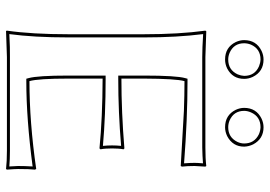

<svg xmlns="http://www.w3.org/2000/svg" viewBox="-146 -728 877 624"><g transform="rotate(90 292.0 -415.5)"><path d="M109.9 -771Q109.9 -810.5 145 -827.6Q158.7 -834 172.9 -834Q212.4 -834 229.5 -798.8Q235.8 -785.2 235.8 -771Q235.8 -733.4 202.1 -715.8Q188 -709 172.9 -709Q133.3 -709 116.2 -743.7Q109.9 -757.3 109.9 -771ZM330.1 -771Q330.1 -810.5 365.2 -827.6Q378.9 -834 393.1 -834Q430.7 -834 448.7 -800.3Q455.6 -786.1 456.1 -771Q456.1 -733.9 421.9 -715.8Q407.7 -709 393.1 -709Q353.5 -709 336.4 -743.7Q330.1 -757.3 330.1 -771ZM234.9 -200.2Q234.9 -101.6 243.2 -73.2Q377 -73.2 528.8 -95.2L530.8 -90.8Q528.8 -75.2 528.8 -36.1Q528.8 -26.9 530.8 0L528.8 2.9Q504.4 0 469.2 0H165L80.1 2.9L79.1 0Q90.8 -81.5 90.8 -200.2V-444.8Q90.8 -559.6 79.1 -645L81.1 -647.9Q82.5 -647.9 165 -645H459Q495.1 -645 519 -647.9L521 -645Q519 -617.2 519 -609.9Q519 -585.9 521 -568.8L519 -564.9Q519 -564.9 339.8 -575.2Q287.6 -577.1 243.2 -577.1Q235.4 -549.8 234.9 -444.8V-372.1Q344.7 -372.1 461.9 -381.8L464.8 -378.9Q461.9 -365.2 461.9 -341.8Q461.9 -317.9 464.8 -304.2L461.9 -300.8Q363.3 -310.5 234.9 -311ZM120.1 -771Q120.1 -737.3 151.4 -723.6Q162.1 -719.2 172.9 -719.2Q207 -719.2 221.2 -750Q225.6 -760.7 226.1 -771Q226.1 -805.7 194.8 -819.3Q184.1 -823.7 172.9 -824.2Q138.2 -824.2 124.5 -793Q120.1 -781.7 120.1 -771ZM339.8 -771Q339.8 -737.3 371.1 -723.6Q381.8 -719.2 393.1 -719.2Q425.8 -719.2 440.4 -748.5Q445.8 -759.8 445.8 -771Q445.8 -804.2 416 -818.8Q404.8 -823.7 393.1 -824.2Q358.4 -824.2 344.7 -793Q339.8 -781.7 339.8 -771ZM225.1 -200.2V-320.8H234.9Q354 -320.8 453.6 -312Q452.1 -327.1 452.1 -341.8Q452.1 -356.4 453.6 -371.1Q344.2 -361.8 234.9 -361.8H225.1V-444.8Q225.1 -550.3 233.4 -579.6L235.4 -586.9H243.2Q365.7 -586.9 510.3 -575.7Q508.8 -595.7 508.8 -609.9Q508.8 -618.7 510.3 -637.2Q486.3 -635.3 459 -634.8H165Q136.2 -634.8 90.3 -637.7Q101.1 -553.2 101.1 -444.8V-200.2Q101.1 -87.4 90.3 -7.8Q136.7 -10.3 165 -9.8H469.2Q497.6 -9.8 520.5 -7.8Q519 -27.3 519 -36.1Q519 -58.1 520.5 -83.5Q365.7 -63 243.2 -63H235.4L233.4 -70.3Q225.1 -99.6 225.1 -200.2Z"/></g></svg>

Font: Linux Biolinum Outline O
Style: Bold
Weight: 700
Designer: Philipp H. Poll
Foundry: Philipp H. Poll
Version: Version 0.9.2